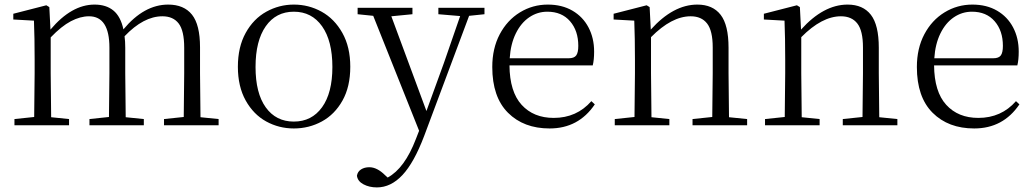

<svg xmlns="http://www.w3.org/2000/svg" viewBox="-20 -546 4508 837"><path d="M695 -27 781 -36 783 -227V-338Q783 -412 759 -443.5Q735 -475 688 -475Q606 -475 523 -388Q526 -366 526 -338V-227L528 -35L607 -27V0H370V-27L455 -36L457 -227V-338Q457 -475 368 -475Q330 -475 289 -453.5Q248 -432 201 -383V-227L203 -35L281 -27V0H43V-27L129 -36L131 -227V-286Q131 -381 128 -456L38 -461V-486L182 -523L195 -515L200 -417Q292 -526 392 -526Q443 -526 474.5 -500Q506 -474 518 -418Q608 -526 713 -526Q782 -526 817 -482Q852 -438 852 -340V-227L854 -35L933 -27V0H695Z M1017 -255Q1017 -341 1051 -402.5Q1085 -464 1141 -495Q1197 -526 1261 -526Q1326 -526 1382 -495Q1438 -464 1472.5 -402.5Q1507 -341 1507 -255Q1507 -168 1473 -107.5Q1439 -47 1383 -16.5Q1327 14 1261 14Q1196 14 1140.5 -16.5Q1085 -47 1051 -108Q1017 -169 1017 -255ZM1429 -254Q1429 -368 1384 -431.5Q1339 -495 1261 -495Q1183 -495 1138.5 -431.5Q1094 -368 1094 -254Q1094 -140 1138.5 -78Q1183 -16 1261 -16Q1339 -16 1384 -78.5Q1429 -141 1429 -254Z M2092 -512V-484L2025 -477L1829 47Q1785 163 1734.5 217Q1684 271 1623 271Q1590 271 1564.5 257.5Q1539 244 1536 220Q1539 202 1554 192.5Q1569 183 1590 183Q1624 183 1659 218L1670 228Q1744 188 1793 60L1807 24L1607 -477L1539 -484V-512H1778V-484L1686 -475L1839 -62L1915 -271L1986 -476L1891 -484V-512Z M2126 -254Q2126 -335 2158.5 -396.5Q2191 -458 2246.5 -492Q2302 -526 2368 -526Q2430 -526 2475.5 -499.5Q2521 -473 2545.5 -426.5Q2570 -380 2570 -321Q2570 -285 2564 -261H2201Q2202 -146 2254 -89Q2306 -32 2394 -32Q2494 -32 2558 -105L2573 -91Q2502 14 2376 14Q2263 14 2194.5 -54.5Q2126 -123 2126 -254ZM2501 -346Q2501 -412 2465 -453.5Q2429 -495 2366 -495Q2323 -495 2287 -470.5Q2251 -446 2228.5 -400Q2206 -354 2202 -292H2459Q2483 -292 2492 -304.5Q2501 -317 2501 -346Z M2999 -27 3085 -36 3087 -227V-339Q3087 -412 3062.5 -443.5Q3038 -475 2991 -475Q2908 -475 2818 -384V-227L2820 -35L2898 -27V0H2660V-27L2746 -36L2748 -227V-285Q2748 -381 2745 -456L2655 -461V-486L2799 -523L2812 -515L2817 -417Q2915 -526 3020 -526Q3087 -526 3121.5 -481.5Q3156 -437 3156 -338V-227L3158 -35L3237 -27V0H2999Z M3654 -27 3740 -36 3742 -227V-339Q3742 -412 3717.5 -443.5Q3693 -475 3646 -475Q3563 -475 3473 -384V-227L3475 -35L3553 -27V0H3315V-27L3401 -36L3403 -227V-285Q3403 -381 3400 -456L3310 -461V-486L3454 -523L3467 -515L3472 -417Q3570 -526 3675 -526Q3742 -526 3776.5 -481.5Q3811 -437 3811 -338V-227L3813 -35L3892 -27V0H3654Z M3977 -254Q3977 -335 4009.5 -396.5Q4042 -458 4097.5 -492Q4153 -526 4219 -526Q4281 -526 4326.5 -499.5Q4372 -473 4396.5 -426.5Q4421 -380 4421 -321Q4421 -285 4415 -261H4052Q4053 -146 4105 -89Q4157 -32 4245 -32Q4345 -32 4409 -105L4424 -91Q4353 14 4227 14Q4114 14 4045.5 -54.5Q3977 -123 3977 -254ZM4352 -346Q4352 -412 4316 -453.5Q4280 -495 4217 -495Q4174 -495 4138 -470.5Q4102 -446 4079.5 -400Q4057 -354 4053 -292H4310Q4334 -292 4343 -304.5Q4352 -317 4352 -346Z"/></svg>

Font: GL-CurulMinamoto Light
Style: Regular
Weight: 300
Designer: Eunice (kana); Ryoko NISHIZUKA 西塚涼子 (ideographs); Frank Grießhammer (Latin, Greek & Cyrillic); Wenlong ZHANG
Foundry: Gutenberg Labo; Adobe
Version: Version 1.002